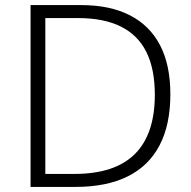

<svg xmlns="http://www.w3.org/2000/svg" viewBox="-20 -734 751 754"><path d="M649 -364Q649 -244 606.5 -163Q564 -82 481 -41Q398 0 277 0H100V-714H299Q412 -714 490 -674Q568 -634 608.5 -556.5Q649 -479 649 -364ZM588 -362Q588 -463 555 -529.5Q522 -596 455 -629.5Q388 -663 287 -663H158V-51H272Q431 -51 509.5 -129Q588 -207 588 -362Z"/></svg>

Font: Noto Sans Hebrew Light
Style: Regular
Weight: 300
Designer: Monotype Design Team
Foundry: Monotype Imaging Inc.
Version: Version 2.003